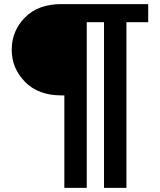

<svg xmlns="http://www.w3.org/2000/svg" viewBox="-20 -721 778 934"><path d="M402 193H293V-257H278Q166 -257 101.5 -323Q37 -389 37 -479Q37 -570 101 -635.5Q165 -701 278 -701H701V-613H595V193H486V-613H402Z"/></svg>

Font: LT Superior Semi-bold
Style: Regular
Weight: 600
Designer: Daniel Lyons
Foundry: LyonsType
Version: Version 1.0